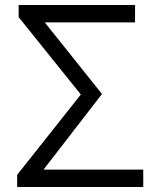

<svg xmlns="http://www.w3.org/2000/svg" viewBox="-20 -752 637 772"><path d="M49 0H556V-70H155L390 -374L160 -662H523V-732H55V-683L305 -372L49 -49Z"/></svg>

Font: Genne Gothic Normal
Style: Regular
Weight: 350
Designer: Ryoko NISHIZUKA (kana & ideographs); Paul D. Hunt (Latin, Greek & Cyrillic); Wenlong ZHANG (bopomofo); Sandoll Communica
Foundry: Adobe Systems Incorporated
Version: Version 1.004;PS 1.004;hotconv 16.6.51;makeotf.lib2.5.65220